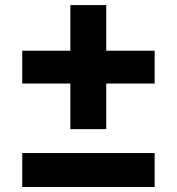

<svg xmlns="http://www.w3.org/2000/svg" viewBox="-20 -747 706 767"><path d="M597.8 -413.3H404.4V-231.1H261.1V-413.3H68.9V-544.4H261.1V-726.7H404.4V-544.4H597.8ZM597.8 -135.6V0H68.9V-135.6Z"/></svg>

Font: Paperlogy 8 ExtraBold
Style: Regular
Weight: 800
Designer: redesigned by Lee Juim, glyphs from Gmarket Sans & Montserrat
Foundry: PT&
Version: Version 1.001